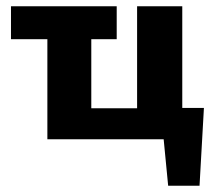

<svg xmlns="http://www.w3.org/2000/svg" viewBox="-20 -444 687 612"><path d="M417 0V-424H561V0ZM15 -319V-424H352V-319ZM203 0V-99H491V0ZM131 0V-424H271V0ZM488 0V-100H630L570 0ZM516 148 492 -100H630L616 148Z"/></svg>

Font: Ysabeau Infant ExtraBold
Style: Regular
Weight: 800
Designer: Christian Thalmann (Catharsis Fonts)
Version: Version 2.001;gftools[0.9.30]; featfreeze: ss01,ss02,lnum